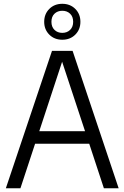

<svg xmlns="http://www.w3.org/2000/svg" viewBox="-20 -1014 670 1034"><path d="M11.5 0 260 -740H371L619 0H539.5L460.5 -240H169L90 0ZM191.5 -307.5H438L314.5 -681.5ZM315.5 -800Q273 -800 245.5 -827.5Q218 -855 218 -896.5Q218 -938.5 245.5 -966Q273 -993.5 315.5 -993.5Q358 -993.5 385.5 -966Q413 -938.5 413 -896.5Q413 -855 385.5 -827.5Q358 -800 315.5 -800ZM315.5 -837Q341 -837 357.5 -853Q374 -869 374 -896.5Q374 -924.5 357.5 -940.2Q341 -956 315.5 -956Q290 -956 273.5 -940.2Q257 -924.5 257 -896.5Q257 -869 273.5 -853Q290 -837 315.5 -837Z"/></svg>

Font: Encode Sans SemiCondensed SemiCondensed
Style: Regular
Weight: 400
Width: 4
Designer: Multiple Designers
Foundry: Impallari Type
Version: Version 3.000; ttfautohint (v1.8.3) -l 8 -r 50 -G 200 -x 14 